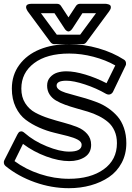

<svg xmlns="http://www.w3.org/2000/svg" viewBox="-35 -967 698 1018"><path d="M-12.2 -117.2 57.1 -253.9 58.6 -256.3Q60.1 -258.8 61.3 -260.7Q62.5 -262.7 64.9 -265.4Q67.4 -268.1 70.3 -269Q73.2 -270 76.9 -270.5Q80.6 -271 85.4 -268.8Q90.3 -266.6 95.2 -262.2Q144 -219.2 212.9 -191.2Q281.7 -163.1 332 -163.1Q397.9 -163.1 397.9 -199.2Q397.9 -215.3 377.4 -226.3Q356.9 -237.3 324.5 -245.6Q292 -253.9 252.4 -263.4Q212.9 -272.9 173.3 -290.3Q133.8 -307.6 101.3 -332Q68.8 -356.4 48.3 -398.9Q27.8 -441.4 27.8 -497.1Q27.8 -569.3 67.6 -623.3Q107.4 -677.2 175.8 -705.1Q244.1 -732.9 332 -732.9Q410.2 -732.9 486.6 -710.9Q563 -689 622.1 -650.9Q630.4 -646 632.6 -636.2Q634.8 -626.5 630.9 -619.1L564 -480Q559.1 -470.7 549.3 -467Q539.6 -463.4 527.8 -469.2Q475.6 -499.5 415.3 -519.3Q355 -539.1 316.9 -539.1Q265.1 -539.1 265.1 -513.2Q265.1 -501 277.8 -491.7Q290.5 -482.4 311.8 -475.6Q333 -468.8 360.8 -461.7Q388.7 -454.6 419.4 -445.3Q450.2 -436 480.7 -424.3Q511.2 -412.6 539.1 -393.3Q566.9 -374 588.1 -349.6Q609.4 -325.2 622.1 -288.8Q634.8 -252.4 634.8 -208Q634.8 -149.9 610.1 -103.5Q585.4 -57.1 543 -28.3Q500.5 0.5 446.3 15.6Q392.1 30.8 330.1 30.8Q238.8 30.8 149.9 -0.7Q61 -32.2 -5.9 -86.9Q-12.2 -91.8 -14.2 -100.8Q-16.1 -109.9 -12.2 -117.2ZM42 -112.8Q100.6 -69.3 176.8 -44.2Q252.9 -19 330.1 -19Q444.8 -19 514.9 -69.3Q585 -119.6 585 -208Q585 -244.6 572.3 -272.9Q559.6 -301.3 538.1 -319.6Q516.6 -337.9 489 -351.8Q461.4 -365.7 430.7 -375Q399.9 -384.3 369.1 -392.8Q338.4 -401.4 310.8 -411.4Q283.2 -421.4 261.7 -434.1Q240.2 -446.8 227.5 -466.8Q214.8 -486.8 214.8 -513.2Q214.8 -539.6 230.7 -557.4Q246.6 -575.2 268.6 -582Q290.5 -588.9 316.9 -588.9Q359.9 -588.9 417 -571.8Q474.1 -554.7 529.8 -525.9L576.2 -620.1Q525.4 -648.9 460.7 -666Q396 -683.1 332 -683.1Q213.4 -683.1 145.8 -632.1Q78.1 -581.1 78.1 -497.1Q78.1 -452.1 98.6 -419.9Q119.1 -387.7 151.6 -370.1Q184.1 -352.5 223.6 -339.8Q263.2 -327.1 302.7 -316.7Q342.3 -306.2 374.8 -293.2Q407.2 -280.3 427.7 -256.6Q448.2 -232.9 448.2 -199.2Q448.2 -156.2 414.8 -134.5Q381.3 -112.8 332 -112.8Q276.9 -112.8 210 -137.5Q143.1 -162.1 86.9 -204.1ZM111.8 -907.2Q111.3 -908.2 110.4 -909.7Q109.4 -911.1 107.4 -915Q105.5 -918.9 104.2 -922.9Q103 -926.8 103.5 -931.2Q104 -935.5 106.4 -939Q108.9 -942.4 115.5 -944.6Q122.1 -946.8 131.8 -946.8H267.1Q280.8 -946.8 288.1 -936L328.1 -875L368.2 -936Q376 -946.8 389.2 -946.8H523.9Q525.9 -946.8 529.1 -946.5Q532.2 -946.3 539.1 -944.3Q545.9 -942.4 549.6 -938.7Q553.2 -935.1 552.7 -926.8Q552.2 -918.5 543.9 -907.2L422.9 -743.2Q415.5 -732.9 402.8 -732.9H252.9Q241.2 -732.9 232.9 -743.2ZM182.1 -897 266.1 -783.2H390.1L474.1 -897H401.9L349.1 -815.9Q342.8 -806.2 335.9 -802.5Q329.1 -798.8 324.2 -800.8Q319.3 -802.7 315.4 -805.9Q311.5 -809.1 309.6 -812.5L307.1 -815.9L253.9 -897Z"/></svg>

Font: Trueno Bold Outline
Style: Regular
Weight: 700
Width: 6
Designer: Julieta Ulanovsky
Foundry: Julieta Ulanovsky
Version: Version 3.001b | FøM Fix